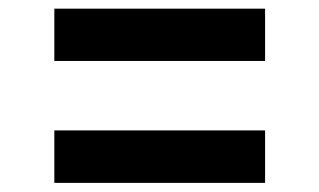

<svg xmlns="http://www.w3.org/2000/svg" viewBox="-20 -582 722 434"><path d="M579.2 -562.4V-444.2H102.8V-562.4ZM579.2 -287.2V-168.6H102.8V-287.2Z"/></svg>

Font: SUIT Variable
Style: Regular
Weight: 400
Designer: Sunn Youn; Korean Glyphs from Source Han Sans (Sandoll Communications; Soo-young Jang, Joo-yeon Kang)
Foundry: Sunn
Version: Version 1.150;FEAKit 1.0